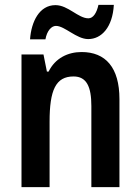

<svg xmlns="http://www.w3.org/2000/svg" viewBox="-20 -766 574 786"><path d="M103 -605H166C172 -639 190 -660 209 -660C245 -660 293 -606 341 -606C396 -606 441 -655 446 -746H383C376 -714 362 -691 342 -691C300 -691 259 -745 207 -745C141 -745 108 -677 103 -605ZM314 -553C258 -553 206 -528 179 -473H172L158 -543H68V0H183V-268C183 -397 208 -453 281 -453C334 -453 354 -412 354 -332V0H469V-360C469 -490 412 -553 314 -553Z"/></svg>

Font: Noto Sans Telugu Condensed SemiBold
Style: Regular
Weight: 600
Width: 3
Designer: Jelle Bosma - Monotype Design Team
Foundry: Monotype Imaging Inc.
Version: Version 2.005